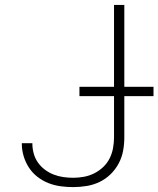

<svg xmlns="http://www.w3.org/2000/svg" viewBox="-20 -755 646 783"><path d="M278 8Q252 8 226.5 4.5Q201 1 177 -8.5Q153 -18 132.5 -34Q112 -50 98 -71.5Q84 -93 76.5 -118Q69 -143 69 -168Q69 -169 69 -170Q69 -171 69 -171H112Q112 -171 112 -170.5Q112 -170 112 -169Q112 -149 117.5 -129Q123 -109 134.5 -92.5Q146 -76 162.5 -63.5Q179 -51 198 -43.5Q217 -36 237.5 -33Q258 -30 278 -30Q300 -30 322 -34Q344 -38 364 -48Q384 -58 400.5 -73.5Q417 -89 427 -109Q437 -129 441 -151Q445 -173 445 -195V-735H487V-195Q487 -167 482 -140Q477 -113 464 -88.5Q451 -64 431 -44.5Q411 -25 386 -13Q361 -1 333.5 3.5Q306 8 278 8ZM304 -363V-401H606V-363Z"/></svg>

Font: Zed Sans Extralight Extended
Style: Regular
Weight: 200
Width: 7
Designer: Belleve Invis
Foundry: Belleve Invis
Version: Version 1.0.0; ttfautohint (v1.8.4)